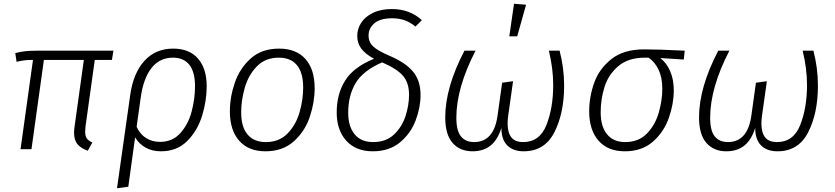

<svg xmlns="http://www.w3.org/2000/svg" viewBox="-20 -792 4434 1019"><path d="M434 -122Q432 -100 432 -94Q432 -70 440.5 -57.5Q449 -45 470 -36L446 8Q407 -6 390 -28Q373 -50 373 -88Q373 -103 376 -122L425 -474H213L147 0H89L155 -474Q129 -474 111.5 -472Q94 -470 68 -464L61 -510Q86 -517 112 -520Q138 -523 179 -523H582L574 -474H483Z M1077 -334Q1077 -257 1052.5 -177.5Q1028 -98 973.5 -43.5Q919 11 834 11Q787 11 752 -9Q717 -29 697 -63L661 199L601 207L671 -287Q687 -403 746 -468.5Q805 -534 899 -534Q985 -534 1031 -481Q1077 -428 1077 -334ZM1015 -334Q1015 -410 985 -448Q955 -486 898 -486Q827 -486 784 -431Q741 -376 727 -275L705 -119Q723 -80 755 -59.5Q787 -39 829 -39Q896 -39 938 -86.5Q980 -134 997.5 -201.5Q1015 -269 1015 -334Z M1200 -201Q1200 -276 1226 -352.5Q1252 -429 1310.5 -481.5Q1369 -534 1461 -534Q1552 -534 1601 -479Q1650 -424 1650 -324Q1650 -250 1624.5 -173Q1599 -96 1540 -42.5Q1481 11 1389 11Q1299 11 1249.5 -45Q1200 -101 1200 -201ZM1589 -328Q1589 -406 1556 -446Q1523 -486 1460 -486Q1388 -486 1343 -439.5Q1298 -393 1279 -326Q1260 -259 1260 -196Q1260 -118 1294 -78Q1328 -38 1391 -38Q1462 -38 1506.5 -84Q1551 -130 1570 -196.5Q1589 -263 1589 -328Z M2219 -685 2185 -651Q2157 -674 2127.5 -684.5Q2098 -695 2061 -695Q1998 -695 1967 -668.5Q1936 -642 1936 -603Q1936 -569 1960 -546Q1984 -523 2047 -496Q2132 -460 2172 -412Q2212 -364 2212 -288Q2212 -222 2186 -153Q2160 -84 2103 -36.5Q2046 11 1958 11Q1869 11 1818 -45Q1767 -101 1767 -195Q1767 -294 1812.5 -365.5Q1858 -437 1965 -480Q1918 -506 1897 -534.5Q1876 -563 1876 -602Q1876 -638 1896.5 -670.5Q1917 -703 1959 -723.5Q2001 -744 2060 -744Q2154 -744 2219 -685ZM1828 -193Q1828 -121 1862 -79.5Q1896 -38 1960 -38Q2029 -38 2071.5 -78.5Q2114 -119 2132.5 -177Q2151 -235 2151 -289Q2151 -352 2119 -389.5Q2087 -427 2008 -461Q1907 -417 1867.5 -351Q1828 -285 1828 -193Z M2343 -169Q2343 -328 2445 -523H2504Q2402 -326 2402 -167Q2402 -98 2426.5 -68Q2451 -38 2496 -38Q2602 -38 2621 -181L2645 -353L2703 -361L2677 -177Q2674 -156 2674 -136Q2674 -89 2693.5 -63.5Q2713 -38 2757 -38Q2844 -38 2880 -128.5Q2916 -219 2916 -341Q2916 -428 2893 -523H2950Q2974 -431 2974 -337Q2974 -192 2922.5 -90.5Q2871 11 2759 11Q2704 11 2672.5 -20Q2641 -51 2641 -113Q2621 -49 2583 -19Q2545 11 2488 11Q2421 11 2382 -33.5Q2343 -78 2343 -169ZM2772 -767 2725 -599H2683L2708 -772Z M3107 -201Q3107 -278 3133.5 -352.5Q3160 -427 3225 -478.5Q3290 -530 3399 -530Q3476 -530 3614 -523L3609 -476L3484 -484Q3517 -459 3536.5 -415Q3556 -371 3556 -312Q3556 -242 3530 -167Q3504 -92 3445.5 -40.5Q3387 11 3296 11Q3206 11 3156.5 -45.5Q3107 -102 3107 -201ZM3495 -321Q3495 -380 3475.5 -421.5Q3456 -463 3422 -486H3403Q3314 -486 3261.5 -441Q3209 -396 3188.5 -331Q3168 -266 3168 -196Q3168 -120 3202 -79Q3236 -38 3298 -38Q3370 -38 3414 -84Q3458 -130 3476.5 -195Q3495 -260 3495 -321Z M3690 -169Q3690 -328 3792 -523H3851Q3749 -326 3749 -167Q3749 -98 3773.5 -68Q3798 -38 3843 -38Q3949 -38 3968 -181L3992 -353L4050 -361L4024 -177Q4021 -156 4021 -136Q4021 -89 4040.5 -63.5Q4060 -38 4104 -38Q4191 -38 4227 -128.5Q4263 -219 4263 -341Q4263 -428 4240 -523H4297Q4321 -431 4321 -337Q4321 -192 4269.5 -90.5Q4218 11 4106 11Q4051 11 4019.5 -20Q3988 -51 3988 -113Q3968 -49 3930 -19Q3892 11 3835 11Q3768 11 3729 -33.5Q3690 -78 3690 -169Z"/></svg>

Font: Fira Sans Light
Style: Italic
Weight: 300
Italic angle: -8°
Designer: bBox Type GmbH & Carrois Corporate GbR & Edenspiekermann AG
Foundry: bBox Type GmbH & Carrois Corporate GbR & Edenspiekermann AG
Version: Version 4.301